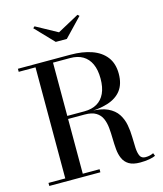

<svg xmlns="http://www.w3.org/2000/svg" viewBox="-139 -1079 1009 1187"><g transform="rotate(-15 365.5 -486.0)"><path d="M209 -378V-389.5H357.5Q405.5 -389.5 438.5 -408.8Q471.5 -428 489 -465.8Q506.5 -503.5 506.5 -559.5Q506.5 -615.5 489 -653.5Q471.5 -691.5 438.5 -711Q405.5 -730.5 357.5 -730.5H28.5V-750H364.5Q442 -750 500.2 -729.5Q558.5 -709 590.8 -666.8Q623 -624.5 623 -559.5Q623 -494.5 592.8 -454.5Q562.5 -414.5 504.8 -396.2Q447 -378 364.5 -378ZM28.5 0V-19.5H355.5V0ZM136 -10.5V-737.5H248V-10.5ZM609.5 5.5Q564 5.5 538.2 -10.2Q512.5 -26 500.8 -52.8Q489 -79.5 486 -113Q483 -146.5 482.5 -182Q482 -217.5 478.8 -251Q475.5 -284.5 463.8 -311.2Q452 -338 426 -354Q400 -370 354 -370H209V-380.5H390.5Q461.5 -380.5 503.2 -360.8Q545 -341 566 -308.8Q587 -276.5 594.2 -237.8Q601.5 -199 602 -160.2Q602.5 -121.5 604.2 -89.2Q606 -57 615.2 -37.5Q624.5 -18 650 -18Q665.5 -18 678.2 -21.2Q691 -24.5 701 -29.5L708 -11Q696 -4.5 669.5 0.5Q643 5.5 609.5 5.5ZM297.5 -850 185 -967.5 195.5 -977 332.5 -902 470.5 -977 481 -967.5 368.5 -850Z"/></g></svg>

Font: Bodoni Moda 11pt Medium
Style: Regular
Weight: 500
Designer: Owen Earl
Foundry: indestructible type
Version: Version 2.004